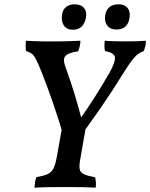

<svg xmlns="http://www.w3.org/2000/svg" viewBox="-20 -868 697 891"><path d="M281 -215Q257 -299 230 -378.5Q203 -458 172 -536Q156 -576 146 -594.5Q136 -613 126 -620Q116 -627 101 -631Q99 -643 99 -654Q99 -665 100 -679Q121 -678 141 -677Q161 -676 181 -676Q201 -676 219 -676Q238 -676 259.5 -676Q281 -676 304 -677Q327 -678 353 -679Q353 -665 350 -653Q347 -641 343 -630Q295 -623 282.5 -607Q270 -591 286 -551Q308 -491 327 -428Q346 -365 363 -299L346 -308Q384 -361 418.5 -415.5Q453 -470 488 -530Q515 -579 513.5 -601Q512 -623 467 -631Q463 -652 466 -679Q491 -677 515 -676.5Q539 -676 566 -676Q590 -676 611 -676.5Q632 -677 657 -679Q657 -654 647 -631Q636 -627 624.5 -620Q613 -613 598 -595Q583 -577 559 -539Q499 -442 446 -365.5Q393 -289 338 -215ZM140 3Q141 -12 143 -24.5Q145 -37 149 -46Q184 -52 202 -60.5Q220 -69 229 -88Q238 -107 244 -142L269 -282H379L353 -132Q347 -102 349.5 -85Q352 -68 368.5 -60Q385 -52 422 -45Q424 -34 425 -22Q426 -10 424 3Q393 1 356.5 0.5Q320 0 285 0Q247 0 208 0.5Q169 1 140 3ZM318 -730Q290 -730 276.5 -749.5Q263 -769 268 -800Q271 -823 286.5 -835.5Q302 -848 327 -848Q356 -848 370.5 -830Q385 -812 378 -782Q366 -730 318 -730ZM520 -731Q492 -731 478 -749Q464 -767 468 -796Q476 -848 531 -848Q558 -848 572 -831Q586 -814 581 -785Q573 -731 520 -731Z"/></svg>

Font: Vollkorn Medium
Style: Italic
Weight: 500
Italic angle: -11°
Designer: Friedrich Althausen
Foundry: Friedrich Althausen
Version: Version 5.000